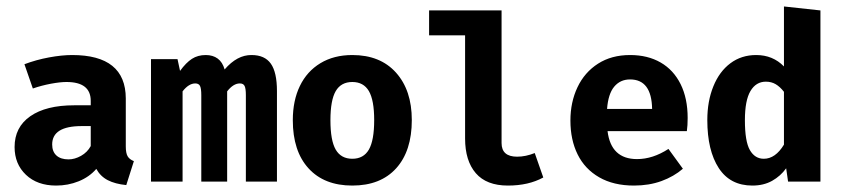

<svg xmlns="http://www.w3.org/2000/svg" viewBox="-20 -559 2595 591"><path d="M392.1 -63 368.7 10.7Q334.5 7.3 311.8 -4.4Q289.1 -16.1 276.4 -39.1Q254.9 -14.2 222.2 -1Q189.5 12.2 152.8 12.2Q94.7 12.2 59.8 -21Q24.9 -54.2 24.9 -106.4Q24.9 -167.5 73.2 -201.2Q121.6 -234.9 208.5 -234.9H259.3V-248.5Q259.3 -306.6 184.6 -306.6Q165.5 -306.6 136.7 -301.3Q107.9 -295.9 81.1 -286.6L55.2 -361.3Q91.3 -375 130.9 -382.3Q170.4 -389.6 202.1 -389.6Q366.7 -389.6 367.2 -256.3V-108.4Q367.2 -87.9 372.8 -78.1Q378.4 -68.4 392.1 -63ZM259.3 -109.4V-170.9H231.4Q140.6 -170.9 140.6 -114.3Q140.6 -92.3 153.8 -80.3Q167 -68.4 190.9 -68.4Q210 -68.4 229.5 -79.3Q249 -90.3 259.3 -109.4Z M832.5 -278.8V0H736.8V-266.1Q736.8 -286.6 732.9 -294.4Q729 -302.2 718.3 -302.2Q698.2 -302.2 679.2 -277.8V0H599.6V-266.1Q599.6 -286.6 595.7 -294.4Q591.8 -302.2 581.1 -302.2Q561 -302.2 542 -277.8V0H444.8V-377H526.4L534.2 -340.8Q552.7 -366.2 570.8 -377.9Q588.9 -389.6 613.3 -389.6Q635.3 -389.6 650.1 -378.7Q665 -367.7 671.4 -345.2Q710 -390.1 754.4 -389.6Q794.9 -389.6 813.7 -363Q832.5 -336.4 832.5 -278.8Z M1247.6 -189.5Q1247.6 -94.2 1199.5 -41Q1151.4 12.2 1064.5 12.2Q978 12.2 929.7 -40.8Q881.3 -93.8 881.3 -189Q881.3 -249.5 903.1 -294.4Q924.8 -339.4 966.3 -364.5Q1007.8 -389.6 1064.5 -389.6Q1150.4 -389.6 1199 -335.4Q1247.6 -281.2 1247.6 -189.5ZM997.1 -189Q997.1 -126.5 1013.4 -98.4Q1029.8 -70.3 1064.5 -70.3Q1099.1 -70.3 1115.5 -98.6Q1131.8 -127 1131.8 -189.5Q1131.8 -250.5 1115.5 -278.6Q1099.1 -306.6 1064.5 -306.6Q1029.8 -306.6 1013.4 -278.6Q997.1 -250.5 997.1 -189Z M1523.9 -118.7Q1523.9 -76.7 1571.8 -76.7Q1598.1 -76.7 1626 -87.9L1652.3 -12.7Q1606.9 12.2 1543.5 12.2Q1477.5 12.2 1444.6 -25.9Q1411.6 -64 1411.6 -132.8V-450.2H1300.8V-526.9H1523.9Z M1940.9 -69.3Q1989.3 -69.3 2037.6 -100.6L2082 -39.6Q2054.2 -15.6 2016.1 -1.7Q1978 12.2 1931.6 12.2Q1868.7 12.2 1824.5 -13.2Q1780.3 -38.6 1758.1 -83.5Q1735.8 -128.4 1735.8 -188Q1735.8 -244.6 1757.6 -290.5Q1779.3 -336.4 1820.8 -363Q1862.3 -389.6 1919.4 -389.6Q1973.6 -389.6 2013.4 -366.7Q2053.2 -343.8 2075 -300Q2096.7 -256.3 2096.7 -195.8Q2096.7 -172.4 2094.2 -155.3H1850.1Q1860.8 -69.3 1940.9 -69.3ZM1848.6 -223.6H1987.3Q1985.8 -314.5 1919.4 -314.5Q1889.2 -314.5 1870.6 -292.2Q1852.1 -270 1848.6 -223.6Z M2505.4 -526.9V0H2405.8L2399.9 -41Q2382.8 -17.1 2356.7 -2.4Q2330.6 12.2 2295.9 12.2Q2227.5 12.2 2192.4 -41.7Q2157.2 -95.7 2157.2 -189.5Q2157.2 -247.6 2175.8 -293.2Q2194.3 -338.9 2228.3 -364.3Q2262.2 -389.6 2307.6 -389.6Q2358.9 -389.6 2393.1 -354.5V-539.1ZM2272.9 -189Q2272.9 -123.5 2288.3 -96.9Q2303.7 -70.3 2331.1 -70.3Q2366.7 -70.3 2393.1 -113.8V-276.4Q2380.9 -292 2367.7 -299.8Q2354.5 -307.6 2337.4 -307.6Q2307.1 -307.6 2290 -278.8Q2272.9 -250 2272.9 -189Z"/></svg>

Font: Amiri Typewriter
Style: Bold
Weight: 700
Monospace: yes
Designer: Khaled Hosny
Version: Version 1.1